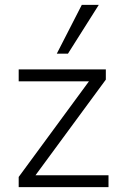

<svg xmlns="http://www.w3.org/2000/svg" viewBox="-20 -771 499 791"><path d="M57 0V-42L359 -453V-436H57V-485H416V-443L113 -31V-49H427V0ZM214 -550 317 -751H387L260 -550Z"/></svg>

Font: Nunito Sans 12pt ExtraLight Light
Style: Regular
Weight: 300
Version: Version 3.101;gftools[0.9.27]